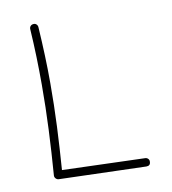

<svg xmlns="http://www.w3.org/2000/svg" viewBox="-77 -727 718 801"><g transform="rotate(-10 282.0 -326.5)"><path d="M117.7 -660.2Q125 -661.1 130.4 -656.2Q135.7 -651.4 136.2 -643.6Q140.1 -582.5 142.3 -522.9Q144.5 -463.4 144.5 -405.3Q144.5 -313 140.4 -222.2Q136.2 -131.3 129.4 -39.6L479.5 -28.3Q486.8 -28.3 491.9 -23.2Q497.1 -18.1 496.6 -10.7Q496.6 6.8 479 6.8L109.9 -4.4Q103 -4.4 97.4 -10Q91.8 -15.6 92.3 -23.4Q99.6 -119.6 104 -214.6Q108.4 -309.6 108.4 -405.3Q108.4 -463.4 106.7 -522Q105 -580.6 101.1 -641.6Q100.6 -648.9 105.2 -654.3Q109.9 -659.7 117.7 -660.2Z"/></g></svg>

Font: Mikhak-DS1-FD ExtraLight
Style: Regular
Weight: 200
Designer: Amin Abedi
Version: Version 3.2